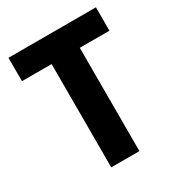

<svg xmlns="http://www.w3.org/2000/svg" viewBox="-165 -795 836 903"><g transform="rotate(-30 252.5 -344.0)"><path d="M176 0V-561H15V-688H490V-561H329V0Z"/></g></svg>

Font: Saira SemiCondensed
Style: Bold
Weight: 700
Width: 4
Designer: Hector Gatti with collaboration of the Omnibus-Type team
Foundry: Omnibus-Type
Version: Version 1.101